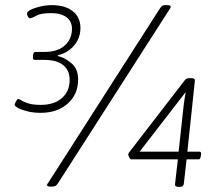

<svg xmlns="http://www.w3.org/2000/svg" viewBox="-20 -723 828 747"><path d="M138 -284Q111 -284 88 -289.5Q65 -295 51 -302.5Q37 -310 37 -316Q37 -318 39.5 -323Q42 -328 45 -333Q48 -338 51 -338Q55 -338 63 -332.5Q71 -327 89 -321Q107 -315 139 -315Q191 -315 221 -341.5Q251 -368 251 -412Q251 -449 226 -469.5Q201 -490 152 -490H114Q110 -490 109 -493.5Q108 -497 108 -503V-508Q110 -516 112 -518.5Q114 -521 118 -521H156Q187 -521 210.5 -532Q234 -543 247 -563.5Q260 -584 260 -611Q260 -640 238.5 -656Q217 -672 179 -672Q139 -672 121.5 -662Q104 -652 96 -652Q93 -652 89 -658Q85 -664 85 -671Q85 -678 100.5 -685.5Q116 -693 138 -698Q160 -703 182 -703Q233 -703 263 -679.5Q293 -656 293 -614Q293 -587 281.5 -565.5Q270 -544 250.5 -529Q231 -514 205 -508V-505Q232 -499 258 -477Q284 -455 284 -414Q284 -356 243.5 -320Q203 -284 138 -284ZM175 3Q170 3 166.5 1.5Q163 0 163 -3Q163 -5 164 -7Q165 -9 169 -14L602 -690Q608 -699 612.5 -701Q617 -703 624 -703H632Q638 -703 641 -701.5Q644 -700 644 -697Q644 -694 642.5 -691Q641 -688 639 -686L205 -9Q200 -2 195.5 0.5Q191 3 181 3ZM674 4Q667 4 663.5 1Q660 -2 661 -7L672 -103H491Q487 -103 483 -110Q479 -117 479 -122Q479 -126 483 -131Q487 -136 490 -140L699 -411Q703 -416 707.5 -417.5Q712 -419 721 -419Q732 -419 735.5 -416.5Q739 -414 738 -407L709 -133H755Q760 -133 761.5 -130Q763 -127 762 -121L761 -115Q760 -108 758 -105.5Q756 -103 752 -103H706L695 -7Q694 -2 690.5 1Q687 4 679 4ZM514 -121 499 -133H675L694 -308Q695 -316 696.5 -327Q698 -338 699.5 -348Q701 -358 703 -362L697 -364L705 -368Z"/></svg>

Font: Asap Thin
Style: Italic
Weight: 250
Italic angle: -6°
Designer: Pablo Cosgaya
Foundry: Omnibus-Type
Version: Version 3.001